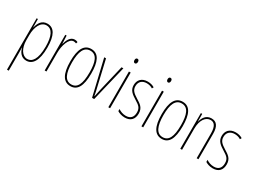

<svg xmlns="http://www.w3.org/2000/svg" viewBox="-56 -1474 3257 2456"><g transform="rotate(30 1573.0 -246.0)"><path d="M228 -537C143 -537 110 -472 93 -404H91L90 -527H71V232H97V-37C97 -69 96 -95 95 -107H98C111 -53 146 10 225 10C317 10 378 -75 378 -270C378 -450 326 -537 228 -537ZM227 -512C313 -512 353 -424 353 -270C353 -79 294 -15 226 -15C152 -15 97 -98 97 -219V-292C97 -416 145 -512 227 -512Z M631 -535C564 -535 536 -462 521 -409H519L514 -527H494V0H520V-277C520 -380 558 -509 631 -509C645 -509 660 -504 668 -500L676 -524C662 -532 644 -535 631 -535Z M1030 -264C1030 -433 988 -537 875 -537C769 -537 719 -444 719 -266C719 -80 773 10 877 10C979 10 1030 -77 1030 -264ZM745 -266C745 -424 783 -512 875 -512C971 -512 1004 -418 1004 -265C1004 -94 964 -15 876 -15C786 -15 745 -102 745 -266Z M1194 0H1225L1352 -527H1325L1236 -152C1227 -114 1219 -76 1211 -35H1208C1201 -77 1192 -115 1183 -152L1096 -527H1069Z M1448 -724C1428 -724 1422 -706 1422 -690C1422 -672 1430 -656 1447 -656C1463 -656 1473 -670 1473 -691C1473 -707 1467 -724 1448 -724ZM1460 -527H1434V0H1460Z M1812 -123C1812 -210 1762 -239 1696 -280C1632 -320 1599 -349 1599 -407C1599 -475 1643 -512 1708 -512C1740 -512 1774 -503 1796 -487L1809 -510C1783 -527 1747 -537 1709 -537C1616 -537 1573 -479 1573 -408C1573 -330 1624 -296 1691 -254C1750 -217 1785 -195 1785 -125C1785 -56 1751 -16 1681 -16C1639 -16 1599 -31 1570 -52V-21C1593 -6 1632 10 1681 10C1769 10 1812 -43 1812 -123Z M1937 -724C1917 -724 1911 -706 1911 -690C1911 -672 1919 -656 1936 -656C1952 -656 1962 -670 1962 -691C1962 -707 1956 -724 1937 -724ZM1949 -527H1923V0H1949Z M2380 -264C2380 -433 2338 -537 2225 -537C2119 -537 2069 -444 2069 -266C2069 -80 2123 10 2227 10C2329 10 2380 -77 2380 -264ZM2095 -266C2095 -424 2133 -512 2225 -512C2321 -512 2354 -418 2354 -265C2354 -94 2314 -15 2226 -15C2136 -15 2095 -102 2095 -266Z M2651 -537C2571 -537 2534 -474 2520 -415H2518L2517 -527H2497V0H2523V-311C2523 -445 2582 -513 2651 -513C2705 -513 2739 -471 2739 -365V0H2765V-375C2765 -488 2724 -537 2651 -537Z M3112 -123C3112 -210 3062 -239 2996 -280C2932 -320 2899 -349 2899 -407C2899 -475 2943 -512 3008 -512C3040 -512 3074 -503 3096 -487L3109 -510C3083 -527 3047 -537 3009 -537C2916 -537 2873 -479 2873 -408C2873 -330 2924 -296 2991 -254C3050 -217 3085 -195 3085 -125C3085 -56 3051 -16 2981 -16C2939 -16 2899 -31 2870 -52V-21C2893 -6 2932 10 2981 10C3069 10 3112 -43 3112 -123Z"/></g></svg>

Font: Noto Sans Gurmukhi UI ExtraCondensed Thin
Style: Regular
Weight: 100
Width: 2
Designer: Jelle Bosma - Monotype Design Team
Foundry: Monotype Imaging Inc.
Version: Version 2.004